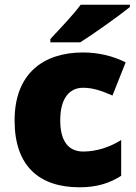

<svg xmlns="http://www.w3.org/2000/svg" viewBox="-20 -786 579 816"><path d="M532 -756V-766H323C290 -721 228 -657 194 -620V-606H321C375 -640 485 -718 532 -756ZM318 10C394 10 449 -9 495 -39V-191C446 -160 389 -142 334 -142C276 -142 236 -179 236 -275C236 -368 275 -413 333 -413C375 -413 412 -400 458 -380L514 -521C462 -547 401 -563 333 -563C166 -563 42 -475 42 -274C42 -77 150 10 318 10Z"/></svg>

Font: Noto Sans Canadian Aboriginal Black
Style: Regular
Weight: 900
Designer: Monotype Design Team, Typotheque's Kevin King
Foundry: Monotype Imaging Inc.
Version: Version 2.004